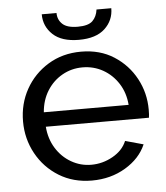

<svg xmlns="http://www.w3.org/2000/svg" viewBox="-52 -747 694 803"><g transform="rotate(-5 295.5 -345.5)"><path d="M302 10Q224 10 164 -27Q104 -64 70 -126Q36 -188 36 -261Q36 -335 70 -396Q104 -457 164.5 -494Q225 -531 303 -531Q382 -531 440.5 -493.5Q499 -456 531.5 -395.5Q564 -335 564 -265Q564 -243 562 -231H129Q133 -180 157.5 -140.5Q182 -101 221 -78.5Q260 -56 305 -56Q353 -56 395.5 -80Q438 -104 454 -143L530 -122Q505 -64 443 -27Q381 10 302 10ZM126 -292H482Q478 -343 453 -382Q428 -421 389 -443Q350 -465 303 -465Q257 -465 218 -443Q179 -421 154.5 -382Q130 -343 126 -292ZM299 -581Q227 -581 190 -615.5Q153 -650 153 -701H215Q215 -673 234.5 -654.5Q254 -636 299 -636Q343 -636 361 -653.5Q379 -671 383 -701H445Q445 -650 408 -615.5Q371 -581 299 -581Z"/></g></svg>

Font: Raleway Medium
Style: Regular
Weight: 500
Designer: Matt McInerney, Pablo Impallari, Rodrigo Fuenzalida
Foundry: Matt McInerney, Pablo Impallari, Rodrigo Fuenzalida
Version: Version 4.026